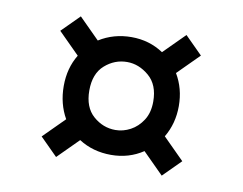

<svg xmlns="http://www.w3.org/2000/svg" viewBox="-55 -578 710 562"><g transform="rotate(10 300.0 -297.0)"><path d="M143 -88 91 -140 153 -202Q129 -244 129 -297Q129 -350 154 -391L91 -454L143 -506L204 -445Q247 -472 300 -472Q353 -472 395 -444L457 -506L509 -454L446 -391Q471 -349 471 -297Q471 -245 446 -203L509 -140L457 -88L395 -150Q353 -122 300 -122Q246 -122 204 -149ZM300 -196Q323 -196 344.5 -207.5Q366 -219 380.5 -241.5Q395 -264 395 -297Q395 -347 365 -372.5Q335 -398 300 -398Q263 -398 234 -372.5Q205 -347 205 -297Q205 -247 234 -221.5Q263 -196 300 -196Z"/></g></svg>

Font: DM Mono Medium
Style: Regular
Weight: 500
Designer: Colophon Foundry
Foundry: Colophon Foundry
Version: Version 1.000; ttfautohint (v1.8.2.53-6de2)